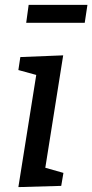

<svg xmlns="http://www.w3.org/2000/svg" viewBox="-20 -760 377 784"><path d="M337 -740 326 -667H87L97 -740ZM55 4 128 -454 55 -474 63 -527 238 -534 165 -75 239 -54 230 -1Z"/></svg>

Font: Bitter Medium
Style: Italic
Weight: 500
Italic angle: -9°
Designer: Sol Matas, and Bitter project Authors
Foundry: Sol Matas
Version: Version 2.001